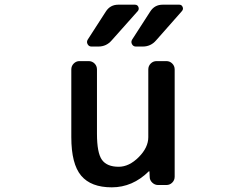

<svg xmlns="http://www.w3.org/2000/svg" viewBox="-20 -803 1040 811"><path d="M426.8 -753.9Q445.3 -783.2 479.5 -783.2H549.8Q560.5 -783.2 564.5 -773.9Q568.4 -764.6 562.5 -756.8L452.1 -632.8Q429.7 -606.4 395.5 -606.4H366.2Q355.5 -606.4 350.1 -616.2Q344.7 -626 350.6 -635.7ZM614.3 -753.9Q632.8 -783.2 667 -783.2H737.3Q747.1 -783.2 751 -774.4Q752.9 -770.5 752.9 -766.6Q752.9 -761.7 749 -756.8L639.6 -632.8Q617.2 -606.4 583 -606.4H553.7Q543 -606.4 537.6 -616.2Q532.2 -626 538.1 -635.7ZM611.3 -78.1Q611.3 -79.1 610.4 -79.6Q609.4 -80.1 608.4 -79.1Q540 -11.7 452.1 -11.7Q364.3 -11.7 322.8 -61Q281.2 -110.4 281.2 -223.6V-509.8Q281.2 -524.4 291.5 -534.7Q301.8 -544.9 315.4 -544.9H354.5Q369.1 -544.9 379.4 -534.7Q389.6 -524.4 389.6 -509.8V-238.3Q389.6 -157.2 410.6 -127.9Q431.6 -98.6 481.4 -98.6Q525.4 -98.6 565.9 -139.2Q606.4 -179.7 606.4 -223.6V-509.8Q606.4 -524.4 616.7 -534.7Q627 -544.9 641.6 -544.9H682.6Q697.3 -544.9 707.5 -534.7Q717.8 -524.4 717.8 -509.8V-56.6Q717.8 -42 707.5 -31.7Q697.3 -21.5 682.6 -21.5H647.5Q633.8 -21.5 623 -31.7Q612.3 -42 612.3 -55.7Z"/></svg>

Font: Gen Jyuu Gothic L Monospace Medium
Style: Regular
Weight: 500
Designer: [Source Han Sans]
Ryoko NISHIZUKA  (kana & ideographs); Paul D. Hunt (Latin, Greek & Cyrillic); Wenlong ZHANG  (bopomofo
Version: Version 1.002.20150607